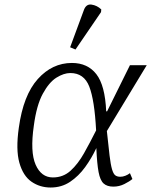

<svg xmlns="http://www.w3.org/2000/svg" viewBox="-20 -827 675 857"><path d="M206 10Q158 10 120.5 -16Q83 -42 66.5 -100.5Q50 -159 64 -257Q84 -402 148.5 -474Q213 -546 301 -546Q371 -546 410 -496Q449 -446 454 -330H458L560 -536H635L457 -242Q464 -174 469 -133Q474 -92 480 -71.5Q486 -51 494.5 -44.5Q503 -38 517 -38Q528 -38 539.5 -42.5Q551 -47 560 -54L571 -28Q558 -17 535 -5.5Q512 6 486 6Q458 6 442.5 -8Q427 -22 420 -59Q413 -96 410 -166Q389 -121 360 -81Q331 -41 293 -15.5Q255 10 206 10ZM216 -35Q262 -35 295 -65Q328 -95 355 -143Q382 -191 409 -245Q402 -380 378.5 -440.5Q355 -501 294 -501Q265 -501 232 -480.5Q199 -460 171 -408.5Q143 -357 131 -266Q114 -149 139 -92Q164 -35 216 -35ZM317 -606 293 -616 354 -781Q364 -810 388.5 -806.5Q413 -803 432 -785L431 -773Z"/></svg>

Font: Noto Serif Light
Style: Italic
Weight: 300
Italic angle: -12°
Designer: Monotype Design Team
Foundry: Monotype Imaging Inc.
Version: Version 2.013